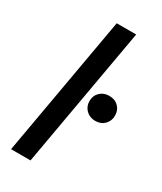

<svg xmlns="http://www.w3.org/2000/svg" viewBox="-184 -787 719 854"><g transform="rotate(30 175.5 -360.0)"><path d="M25 0 152 -720H252L125 0ZM286 -296Q257 -296 238.5 -314.5Q220 -333 220 -360Q220 -388 238.5 -406Q257 -424 286 -424Q315 -424 333 -406Q351 -388 351 -360Q351 -333 333 -314.5Q315 -296 286 -296Z"/></g></svg>

Font: DM Sans 12pt Medium
Style: Italic
Weight: 500
Italic angle: -10°
Version: Version 4.004;gftools[0.9.30]